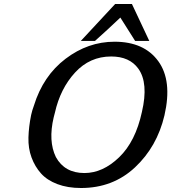

<svg xmlns="http://www.w3.org/2000/svg" viewBox="-20 -922 858 962"><path d="M385 -717 557 -902H641L728 -717H657L583 -834L520 -775Q479 -738 456 -717ZM136 -346Q141 -369 150 -393Q196 -542 308.5 -627.5Q421 -713 554 -713Q702 -713 773 -615.5Q844 -518 804 -344Q767 -187 656.5 -83.5Q546 20 386 20Q319 20 267.5 0.5Q216 -19 185.5 -53Q155 -87 138 -133Q121 -179 122.5 -233Q124 -287 136 -346ZM255 -357Q255 -356 252.5 -347.5Q250 -339 249 -334Q221 -215 260 -135Q304 -55 403 -55Q495 -55 577 -134Q659 -213 691 -361Q725 -506 673 -578Q629 -639 537 -639Q430 -639 356 -558.5Q282 -478 255 -357Z"/></svg>

Font: Coval
Style: Medium Italic
Weight: 500
Foundry: Context Ltd
Version: Version 001.000